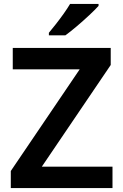

<svg xmlns="http://www.w3.org/2000/svg" viewBox="-20 -958 627 978"><path d="M553 0H35V-87L386 -605H45V-714H544V-627L193 -109H553ZM482 -928Q465 -909 434.5 -880.5Q404 -852 371 -824Q338 -796 313 -778H229V-791Q244 -809 264.5 -835Q285 -861 304.5 -888.5Q324 -916 337 -938H482Z"/></svg>

Font: Noto Sans Lao UI SemBd
Style: Regular
Weight: 600
Designer: Monotype Design Team
Foundry: Monotype Imaging Inc.
Version: Version 2.000; ttfautohint (v1.8.4.7-5d5b)